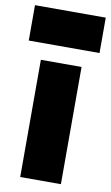

<svg xmlns="http://www.w3.org/2000/svg" viewBox="-107 -810 494 855"><g transform="rotate(10 140.0 -382.5)"><path d="M232 0H48V-530H232ZM300 -605H-20V-765H300Z"/></g></svg>

Font: Tanohe Sans ExtraBold
Style: Regular
Weight: 800
Designer: Village Type and Design LLC & Cristiano Sobral
Foundry: Cooper Hewitt Smithsonian Design Museum
Version: Version 1.00;September 29, 2021;FontCreator 13.0.0.2655 64-b